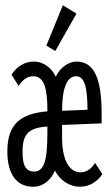

<svg xmlns="http://www.w3.org/2000/svg" viewBox="-20 -702 415 733"><path d="M191 -507 272 -650 220 -682 157 -528ZM107 11C143 11 174 -13 190 -51C208 -13 247 11 285 11C320 11 350 -7 371 -37L343 -80C330 -59 311 -44 288 -44C241 -44 217 -98 217 -175V-225L368 -231V-268C368 -401 340 -467 272 -467C242 -467 208 -443 193 -409C178 -442 146 -467 110 -467C74 -467 45 -449 24 -417L51 -374C67 -398 84 -411 107 -411C149 -411 161 -364 161 -277C54 -268 8 -225 8 -123C8 -48 36 11 107 11ZM217 -279C217 -364 235 -411 271 -411C303 -411 314 -367 314 -283ZM111 -47C81 -47 66 -66 66 -122C66 -192 90 -214 161 -219C161 -127 160 -47 111 -47Z"/></svg>

Font: Inconsolata Condensed
Style: Regular
Weight: 400
Width: 3
Monospace: yes
Designer: Raph Levien, Cyreal, Brenton Simpson
Foundry: Raph Levien, Cyreal, Google
Version: Version 3.100